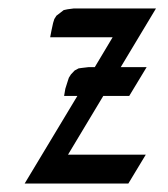

<svg xmlns="http://www.w3.org/2000/svg" viewBox="-20 -432 395 452"><path d="M38.1 0 162.1 -206.1H130.9L133.8 -223.1L139.2 -240.2L142.1 -249L147 -256.8L155.8 -266.1L165 -271L171.9 -272L188 -273.9H203.1L245.1 -344.2H98.1L101.1 -359.9L105 -377.9L107.9 -387.2L112.8 -395L123 -402.8L129.9 -408.2L139.2 -410.2L153.8 -412.1H347.2L264.2 -273.9H325.2L284.2 -206.1H223.1L140.1 -67.9H323.2L282.2 0Z"/></svg>

Font: Petahja
Style: Italic
Weight: 400
Designer: T. Christopher White
Version: Version 1.1